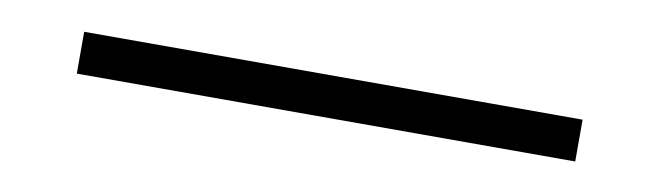

<svg xmlns="http://www.w3.org/2000/svg" viewBox="-22 -58 689 203"><g transform="rotate(10 322.5 43.5)"><path d="M594.2 21V65.9H59.1V21Z"/></g></svg>

Font: Junction Light
Style: Regular
Weight: 300
Designer: Caroline Hadilaksono
Foundry: Caroline Hadilaksono
Version: Version 1.002